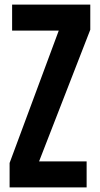

<svg xmlns="http://www.w3.org/2000/svg" viewBox="-20 -820 437 840"><path d="M22 0V-107L237 -686H33V-800H375V-690L151 -114H359V0Z"/></svg>

Font: Big Shoulders Display ExtraBold
Style: Regular
Weight: 800
Designer: Patric King
Foundry: XO Type Co
Version: Version 1.000; ttfautohint (v1.8.2)